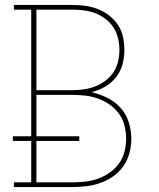

<svg xmlns="http://www.w3.org/2000/svg" viewBox="-20 -755 640 775"><path d="M36 0V-19H106V-186H32V-205H106V-716H36V-735H272Q298 -735 324 -731.5Q350 -728 374.5 -718.5Q399 -709 420.5 -692.5Q442 -676 456.5 -654Q471 -632 476.5 -606Q482 -580 482 -554Q482 -524 474.5 -495.5Q467 -467 448.5 -443.5Q430 -420 404 -405Q378 -390 350 -383Q383 -375 413.5 -360Q444 -345 466.5 -320Q489 -295 499.5 -262Q510 -229 510 -195Q510 -166 502.5 -137.5Q495 -109 478.5 -85Q462 -61 438 -44Q414 -27 386.5 -17Q359 -7 330 -3.5Q301 0 272 0ZM272 -391Q295 -391 319 -394.5Q343 -398 365 -406.5Q387 -415 406 -429.5Q425 -444 438 -463.5Q451 -483 456.5 -506.5Q462 -530 462 -554Q462 -577 456.5 -600.5Q451 -624 438 -644Q425 -664 406 -678.5Q387 -693 365 -701.5Q343 -710 319 -713Q295 -716 272 -716H127V-391ZM272 -19Q298 -19 324.5 -22Q351 -25 376 -34Q401 -43 423 -58.5Q445 -74 460.5 -95.5Q476 -117 482.5 -143Q489 -169 489 -196Q489 -222 482.5 -248Q476 -274 460.5 -295.5Q445 -317 423 -332.5Q401 -348 376 -357Q351 -366 324.5 -369Q298 -372 272 -372H127V-205H300V-186H127V-19Z"/></svg>

Font: Iosevka Curly Slab ThEx
Style: Regular
Weight: 100
Width: 7
Monospace: yes
Designer: Belleve Invis
Foundry: Belleve Invis
Version: Version 11.1.0; ttfautohint (v1.8.3)